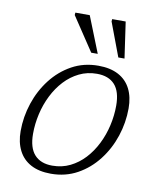

<svg xmlns="http://www.w3.org/2000/svg" viewBox="-82 -780 702 855"><g transform="rotate(10 269.0 -353.0)"><path d="M332 -500.5Q386 -500.5 423 -480.8Q460 -461 478.5 -424.2Q497 -387.5 497 -336.5Q497 -272 476.5 -210.2Q456 -148.5 417.5 -98.8Q379 -49 325.5 -19.5Q272 10 206 10Q152 10 115.2 -9.8Q78.5 -29.5 59.8 -66.5Q41 -103.5 41 -154Q41 -218.5 61.5 -280.2Q82 -342 120.5 -391.8Q159 -441.5 212.5 -471Q266 -500.5 332 -500.5ZM206 -26.5Q250 -26.5 286.5 -44.5Q323 -62.5 351.5 -93.2Q380 -124 400 -164Q420 -204 430.2 -248.8Q440.5 -293.5 440.5 -339Q440.5 -402.5 412.8 -433.2Q385 -464 332 -464Q288.5 -464 251.8 -446Q215 -428 186.5 -397.2Q158 -366.5 138 -326.5Q118 -286.5 107.8 -241.8Q97.5 -197 97.5 -151.5Q97.5 -88.5 125.5 -57.5Q153.5 -26.5 206 -26.5ZM319.5 -552H290L188.5 -704.5L189.5 -715.5H254.5ZM440.5 -552H412.5L355 -705L356 -715.5H417Z"/></g></svg>

Font: Newsreader 9pt Light
Style: Italic
Weight: 300
Italic angle: -17°
Designer: Hugues Gentile
Foundry: Production Type
Version: Version 1.003